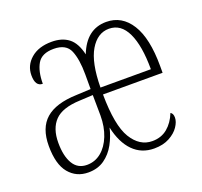

<svg xmlns="http://www.w3.org/2000/svg" viewBox="-101 -658 825 784"><g transform="rotate(-20 311.0 -266.5)"><path d="M157 10Q105 10 73 -28.5Q41 -67 41 -147Q41 -225 84.5 -263Q128 -301 218 -304L281 -307V-371Q281 -436 265 -474.5Q249 -513 195 -513Q143 -513 124 -480.5Q105 -448 105 -394Q73 -394 73 -442Q73 -485 106.5 -514Q140 -543 197 -543Q242 -543 270.5 -521Q299 -499 311 -447Q348 -543 434 -543Q502 -543 541 -481Q580 -419 580 -298V-269H321Q322 -134 356.5 -77.5Q391 -21 446 -21Q485 -21 512 -43.5Q539 -66 554 -104Q565 -98 565 -80Q565 -62 551 -41Q537 -20 509.5 -5Q482 10 443 10Q388 10 351.5 -27Q315 -64 300 -133Q292 -97 274 -64Q256 -31 227 -10.5Q198 10 157 10ZM540 -299Q540 -401 513.5 -457Q487 -513 435 -513Q385 -513 353.5 -460Q322 -407 321 -299ZM162 -21Q197 -21 224 -43Q251 -65 266.5 -104Q282 -143 282 -192L281 -281L223 -278Q147 -275 114.5 -241.5Q82 -208 82 -146Q82 -88 102 -54.5Q122 -21 162 -21Z"/></g></svg>

Font: Noto Serif Ethiopic ExtraCondensed ExtraLight
Style: Regular
Weight: 200
Width: 2
Designer: Monotype Design Team
Foundry: Monotype Imaging Inc.
Version: Version 2.102; ttfautohint (v1.8.4.7-5d5b)